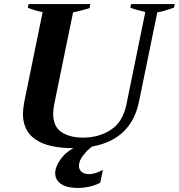

<svg xmlns="http://www.w3.org/2000/svg" viewBox="-20 -720 881 946"><path d="M841 -700 837 -682Q782 -663 755 -659L665 -220Q627 -33 434 2Q409 20 389 46.5Q369 73 369 97Q369 116 382.5 127Q396 138 418 138Q449 138 487 117L474 180Q453 192 423.5 199Q394 206 363 206Q310 206 281 186.5Q252 167 252 133Q252 102 277.5 66Q303 30 342 10Q93 10 93 -160Q93 -182 100 -220L190 -660Q148 -669 117 -682L121 -700H425L421 -680Q403 -674 363 -664Q357 -663 340 -659L247 -206Q242 -178 242 -160Q242 -97 282.5 -69.5Q323 -42 390 -42Q468 -42 527 -81Q586 -120 603 -206L696 -661Q654 -670 622 -682L626 -700Z"/></svg>

Font: Trirong
Style: Bold Italic
Weight: 700
Italic angle: -12°
Designer: Katatrad Team
Foundry: CadsonDemak
Version: Version 1.001